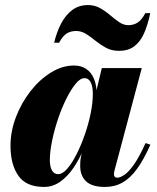

<svg xmlns="http://www.w3.org/2000/svg" viewBox="-20 -729 620 759"><path d="M154 10Q83.5 10 52.5 -34.5Q21.5 -79 21.5 -152.5Q21.5 -210 43 -266.2Q64.5 -322.5 100.5 -368.5Q136.5 -414.5 181.2 -442.2Q226 -470 272.5 -470Q301 -470 321.2 -456.2Q341.5 -442.5 352 -416.2Q362.5 -390 362.5 -353.5Q362.5 -332.5 356.8 -297.8Q351 -263 339.8 -222Q328.5 -181 311 -140.2Q293.5 -99.5 270.5 -65.5Q247.5 -31.5 218.2 -10.8Q189 10 154 10ZM210 -40.5Q227 -40.5 245.8 -62Q264.5 -83.5 282.5 -119Q300.5 -154.5 315.2 -196.8Q330 -239 338.5 -281.2Q347 -323.5 347 -358.5Q347 -377.5 343.2 -391.2Q339.5 -405 332.2 -412.5Q325 -420 314 -420Q297 -420 278.5 -397.2Q260 -374.5 241.8 -337.8Q223.5 -301 209 -257.8Q194.5 -214.5 185.8 -171.8Q177 -129 177 -95.5Q177 -71 185.2 -55.8Q193.5 -40.5 210 -40.5ZM395 10Q344 10 320.5 -12Q297 -34 297 -73.5Q297 -83.5 297.5 -91Q298 -98.5 299 -103.5L315 -179L340.5 -259.5L354.5 -343L382.5 -460H540.5L432.5 -54.5Q430.5 -47 430.5 -39.5Q430.5 -34.5 433.5 -30.5Q436.5 -26.5 443.5 -26.5Q455 -26.5 472 -38Q489 -49.5 509.8 -79Q530.5 -108.5 555.5 -163.5L574.5 -157Q549 -99.5 522.5 -62.5Q496 -25.5 465 -7.8Q434 10 395 10ZM451 -528Q421.5 -528 399.2 -540Q377 -552 358 -567.5Q339 -583 320.5 -594.8Q302 -606.5 280.5 -606.5Q260 -606.5 244.2 -597Q228.5 -587.5 213.5 -560H194Q204 -602.5 221.8 -636.2Q239.5 -670 265.8 -689.5Q292 -709 327.5 -709Q354 -709 375.5 -697Q397 -685 415.2 -669.2Q433.5 -653.5 451 -641.5Q468.5 -629.5 487.5 -629.5Q508 -629.5 524 -639.8Q540 -650 554.5 -677H574Q564 -629.5 549 -596.2Q534 -563 510.2 -545.5Q486.5 -528 451 -528Z"/></svg>

Font: Bodoni Moda 11pt ExtraBold
Style: Italic
Weight: 800
Italic angle: -13°
Version: Version 2.004